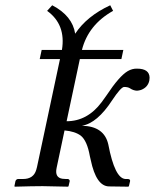

<svg xmlns="http://www.w3.org/2000/svg" viewBox="-20 -700 582 722"><path d="M192.9 -68.8Q185.1 -32.2 214.8 -27.8Q221.2 -26.9 227.5 -26.9H235.8Q242.2 -24.9 242.2 -19L237.8 0L235.8 2Q234.4 2 140.1 0Q104 0 35.6 2L34.2 0L38.1 -19Q41 -26.4 47.9 -26.9H66.9Q106 -26.9 116.2 -61Q117.7 -66.9 119.1 -71.8L205.6 -478H129.4L136.7 -512.2H212.9Q228.5 -607.9 157.2 -659.2L176.3 -680.2Q252.4 -640.6 262.7 -573.2Q306.2 -639.2 394.5 -680.2L405.3 -659.2Q312 -606.9 288.1 -512.2H443.8L436.5 -478H280.3L230.5 -244.1Q308.6 -244.1 362.3 -315.9Q370.6 -327.1 380.9 -341.8Q428.7 -414.1 460.4 -432.6Q477.5 -442.4 495.1 -441.9Q542 -441.9 542.5 -407.7Q542.5 -401.9 541.5 -397Q536.1 -371.6 510.3 -361.8Q502.4 -359.4 495.1 -358.9Q481.4 -359.4 468.3 -368.2Q460.9 -373 446.3 -373Q434.1 -371.6 401.9 -323.2Q345.7 -236.8 288.1 -227.1Q371.6 -225.6 387.2 -157.2Q411.6 -28.8 451.7 -26.9H459.5Q468.8 -26.9 469.2 -21Q469.2 -19.5 469.2 -19L464.8 0L462.4 2L389.6 1Q341.8 0 321.3 -98.1Q320.3 -103.5 317.9 -112.8Q307.6 -170.9 283.7 -189.9Q261.7 -206.1 222.7 -209.5Z"/></svg>

Font: Linux Biolinum Capitals O
Style: Italic Samll Caps
Weight: 400
Italic angle: -12°
Designer: Philipp H. Poll
Foundry: Philipp H. Poll
Version: Version 0.6.2